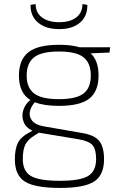

<svg xmlns="http://www.w3.org/2000/svg" viewBox="-20 -714 588 943"><path d="M385 -694 409 -690Q410 -635 373 -603Q336 -571 271 -571Q205 -571 167 -603Q129 -635 130 -690L155 -694Q155 -652 186 -628.5Q217 -605 271 -605Q324 -605 354.5 -628.5Q385 -652 385 -694ZM518 -456 425 -452Q464 -417 464 -343Q464 -266 419 -230Q374 -194 269 -194Q196 -194 151 -212Q131 -189 126.5 -165Q122 -141 138 -121Q154 -101 192 -94L382 -61Q444 -51 467.5 -21.5Q491 8 491 68Q491 146 442.5 177.5Q394 209 275 209Q152 209 102.5 178Q53 147 53 69Q53 17 68 -12.5Q83 -42 125 -64L139 -72Q107 -87 96 -115.5Q85 -144 94.5 -173.5Q104 -203 129 -223Q73 -257 73 -343Q73 -420 119 -457Q165 -494 270 -494Q331 -494 370 -482H521ZM269 -461Q184 -461 147.5 -432.5Q111 -404 111 -343Q111 -283 147.5 -255Q184 -227 269 -227Q354 -227 390 -254.5Q426 -282 426 -343Q426 -404 390.5 -432.5Q355 -461 269 -461ZM171 -62 150 -49Q116 -28 104 -3Q92 22 92 67Q92 127 132 150.5Q172 174 274 174Q373 174 412.5 150.5Q452 127 452 67Q452 20 435 -0.5Q418 -21 366 -30L173 -62Z"/></svg>

Font: Exo 2.0 Extra Light
Style: Regular
Weight: 250
Designer: Natanael Gama
Version: Version 1.001;PS 001.001;hotconv 1.0.70;makeotf.lib2.5.58329